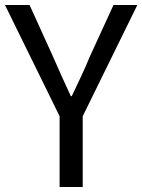

<svg xmlns="http://www.w3.org/2000/svg" viewBox="-21 -753 573 773"><path d="M219 0H312V-285L532 -733H436L341 -526C319 -472 294 -421 268 -366H264C238 -421 216 -472 192 -526L98 -733H-1L219 -285Z"/></svg>

Font: Source Han Sans KR Regular
Style: Regular
Weight: 400
Designer: Ryoko NISHIZUKA (kana & ideographs); Paul D. Hunt (Latin, Greek & Cyrillic); Wenlong ZHANG (bopomofo); Sandoll Communica
Foundry: Adobe Systems Incorporated
Version: Version 1.004;PS 1.004;hotconv 1.0.82;makeotf.lib2.5.63406